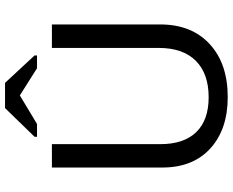

<svg xmlns="http://www.w3.org/2000/svg" viewBox="-101 -813 924 762"><g transform="rotate(-90 361.0 -432.0)"><path d="M356.9 9.8Q228.5 9.8 152.8 -59.3Q77.1 -128.4 77.1 -250V-688H169.9V-257.8Q169.9 -164.1 217.8 -115Q265.6 -65.9 356 -65.9Q449.7 -65.9 500.7 -116.9Q551.8 -168 551.8 -264.2V-688H645V-258.8Q645 -133.3 567.1 -61.8Q489.3 9.8 356.9 9.8ZM413.1 -874 522 -756.8V-747.1H471.2L363.8 -814.9H362.8L250 -747.1H199.2V-756.8L313 -874Z"/></g></svg>

Font: Libra Sans Modern
Style: Regular
Weight: 400
Foundry: Stefan Peev, Context Ltd
Version: Version 1.000